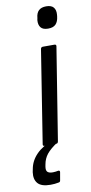

<svg xmlns="http://www.w3.org/2000/svg" viewBox="-130 -721 451 955"><g transform="rotate(-10 95.0 -243.0)"><path d="M49 0Q39 0 41 -10L115 -478Q117 -487 126 -487H184Q194 -487 193 -478L118 -10Q116 0 108 0ZM168 -571Q142 -571 131 -584.5Q120 -598 122 -622L124 -632Q126 -657 139 -669.5Q152 -682 177 -682Q203 -682 214 -668.5Q225 -655 223 -632L222 -622Q219 -597 206.5 -584Q194 -571 168 -571ZM45 196Q-1 196 -19 175.5Q-37 155 -32 119L-29 104Q-22 63 9 31Q40 -1 95 -21L115 -6Q77 19 59.5 41Q42 63 37 92L35 103Q32 122 40 129.5Q48 137 67 137Q75 137 81 136Q87 135 93 134Q98 133 100.5 135.5Q103 138 102 143L95 183Q94 191 86 192Q76 194 66 195Q56 196 45 196Z"/></g></svg>

Font: Sofia Sans Semi Condensed
Style: Italic
Weight: 400
Italic angle: -9°
Designer: Botio Nikoltchev, Ani Petrova
Foundry: lettersoup
Version: Version 4.101